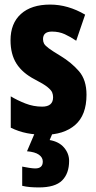

<svg xmlns="http://www.w3.org/2000/svg" viewBox="-20 -579 421 839"><path d="M358 -165Q358 -76 308.5 -33Q259 10 173 10Q134 10 98 3Q62 -4 27 -21V-158Q55 -141 90.5 -127Q126 -113 164 -113Q212 -113 212 -154Q212 -165 208 -175Q204 -185 187.5 -198.5Q171 -212 132 -232Q78 -260 52 -301Q26 -342 26 -403Q26 -477 71.5 -518Q117 -559 199 -559Q277 -559 352 -515L313 -401Q288 -418 263 -429.5Q238 -441 207 -441Q168 -441 168 -408Q168 -397 172.5 -388.5Q177 -380 193 -368Q209 -356 244 -335Q292 -306 325 -268Q358 -230 358 -165ZM282 124Q282 179 251.5 209.5Q221 240 150 240Q129 240 111.5 238.5Q94 237 77 233V149Q92 152 108 154.5Q124 157 134 157Q167 157 167 127Q167 109 150 97Q133 85 98 82L133 0H211L197 33Q238 40 260 66Q282 92 282 124Z"/></svg>

Font: Noto Sans Malayalam ExtraCondensed ExtraBold
Style: Regular
Weight: 800
Width: 2
Designer: Jelle Bosma - Monotype Design Team
Foundry: Monotype Imaging Inc.
Version: Version 2.104; ttfautohint (v1.8.4.7-5d5b)